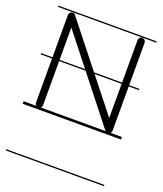

<svg xmlns="http://www.w3.org/2000/svg" viewBox="-133 -548 733 866"><g transform="rotate(20 233.0 -115.5)"><path d="M403 -456C393 -456 386 -448 386 -438V-235H251.4L82 -449C78 -455 70 -457 63 -454C57 -452 52 -446 52 -438V-235H-2.5V-229H52V-17C52 -11.9 54.5 -7.2 58.4 -4H-2.5V8H469V-4H414.5C417.9 -7.5 420 -12.4 420 -17V-229H469V-235H420V-438C420 -443 418 -447 415 -451C412 -454 407 -456 403 -456ZM-2.5 226V232H469V226ZM-2.5 -463V-457H469V-463ZM79.6 -4C83.5 -7.2 86 -11.9 86 -17V-229H213L389 -6C389.7 -5.3 390.5 -4.6 391.2 -4ZM386 -229V-65L256.2 -229ZM86 -235V-390L208.3 -235Z"/></g></svg>

Font: LetsTraceRuled
Style: Medium
Weight: 500
Version: Version 003.000